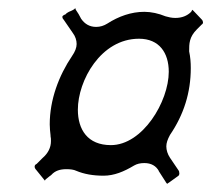

<svg xmlns="http://www.w3.org/2000/svg" viewBox="-20 -717 518 471"><path d="M418 -286C419 -287 420 -289 420 -291C420 -295 419 -298 418 -299L397 -330C391 -339 388 -349 388 -358C388 -366 391 -375 397 -386C431 -436 448 -490 448 -550C448 -564 447 -577 444 -591C444 -610 444 -626 463 -645L475 -657C477 -658 478 -660 478 -662C478 -664 477 -667 475 -669L456 -689C453 -692 452 -693 452 -693C452 -693 451 -692 450 -690L449 -688C439 -678 426 -673 410 -673C401 -673 393 -675 386 -677C369 -684 351 -688 334 -688C302 -688 271 -677 243 -659C235 -654 226 -651 216 -651C200 -651 188 -658 179 -671C175 -679 171 -686 166 -693C165 -695 165 -696 165 -697L162 -695L164 -696C162 -694 157 -691 149 -688C146 -686 143 -685 141 -682C136 -680 133 -678 133 -676C133 -673 134 -671 136 -669L158 -637C165 -628 168 -618 168 -609C168 -600 164 -590 157 -580C124 -531 102 -472 102 -412C102 -403 103 -394 104 -385V-383C105 -379 105 -375 105 -371C105 -355 98 -341 84 -329L70 -315C66 -313 65 -311 65 -308C65 -306 66 -303 69 -300L90 -274C90 -274 91 -275 92 -277C95 -279 98 -282 102 -285C102 -285 104 -286 106 -288C115 -298 127 -302 143 -302C152 -302 161 -301 167 -298C186 -290 208 -286 234 -286C260 -286 284 -296 309 -311C316 -315 324 -317 334 -317C351 -317 363 -310 370 -297L369 -298L387 -270L386 -271L390 -266C390 -266 391 -267 394 -269L393 -268ZM252 -361C195 -361 171 -399 171 -448C171 -519 227 -622 321 -622C371 -622 394 -587 394 -541C394 -468 330 -361 252 -361Z"/></svg>

Font: Bangerz
Style: Regular
Weight: 400
Designer: vernon adams
Foundry: Vernon Adams
Version: Version 2.10;December 28, 2023;FontCreator 13.0.0.2683 64-bi